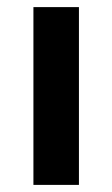

<svg xmlns="http://www.w3.org/2000/svg" viewBox="-20 -520 316 540"><path d="M74 0V-500H202V0Z"/></svg>

Font: Geologica Cursive Medium
Style: Regular
Weight: 500
Designer: Sindre Bremnes, Frode Helland
Foundry: Monokrom Skriftforlag AS
Version: Version 1.010;gftools[0.9.28]